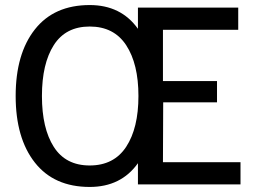

<svg xmlns="http://www.w3.org/2000/svg" viewBox="-20 -730 1014 760"><path d="M42 -350Q42 -517 118 -613.5Q194 -710 335 -710Q459 -710 526 -616V-700H923V-612H625V-409H839V-325H626L625 -88H932V0H526V-84Q459 10 335 10Q194 10 118 -86.5Q42 -183 42 -350ZM528 -350Q528 -477 479.5 -551Q431 -625 335 -625Q240 -625 193 -551.5Q146 -478 146 -350Q146 -222 193 -148.5Q240 -75 335 -75Q431 -75 479.5 -149Q528 -223 528 -350Z"/></svg>

Font: Niramit Medium
Style: Regular
Weight: 500
Designer: Katatrad Aksorn Co.,Ltd.
Foundry: Cadson Demak Co.,Ltd.
Version: Version 1.000; ttfautohint (v1.6)